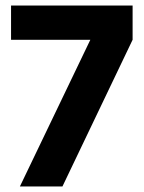

<svg xmlns="http://www.w3.org/2000/svg" viewBox="-20 -675 520 695"><path d="M206 0H52L307 -531H20V-655H460V-531Z"/></svg>

Font: Hind Siliguri
Style: Bold
Weight: 700
Designer: Jyotish Sonowal
Foundry: Indian Type Foundry
Version: Version 1.001;PS 1.0;hotconv 1.0.86;makeotf.lib2.5.63406; tt